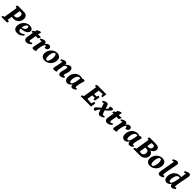

<svg xmlns="http://www.w3.org/2000/svg" viewBox="893 -3515 6308 6308"><g transform="rotate(45 4047.5 -361.0)"><path d="M297 -64Q291 -25 270 0H8Q10 -24 16.5 -39.5Q23 -55 31 -58L83 -76L160 -560L99 -577Q105 -615 128 -641H418Q497 -641 541 -600Q585 -559 585 -487Q585 -415 551.5 -357.5Q518 -300 460 -267Q402 -234 328 -234Q292 -234 252 -244L226 -80ZM351 -559Q341 -559 329 -557.5Q317 -556 301 -553L265 -325Q276 -323 288.5 -321Q301 -319 312 -319Q366 -319 400 -362.5Q434 -406 434 -474Q434 -559 351 -559Z M754 12Q668 12 624 -31.5Q580 -75 580 -156Q580 -217 602.5 -272Q625 -327 665 -370Q705 -413 757.5 -437.5Q810 -462 871 -462Q940 -462 982 -433Q1024 -404 1024 -358Q1024 -280 946 -232Q868 -184 727 -178Q728 -74 810 -74Q885 -74 949 -143L980 -103Q888 12 754 12ZM840 -409Q813 -409 790 -383Q767 -357 751 -315.5Q735 -274 730 -226Q798 -233 837.5 -266Q877 -299 877 -358Q877 -409 840 -409Z M1184 12Q1073 12 1073 -99Q1073 -110 1076.5 -135.5Q1080 -161 1089 -213Q1098 -265 1114 -357L1053 -359Q1057 -387 1070 -408.5Q1083 -430 1099 -437L1128 -438Q1131 -454 1134 -470.5Q1137 -487 1140 -505Q1174 -536 1209.5 -550.5Q1245 -565 1294 -568Q1282 -500 1272 -444L1400 -450Q1400 -434 1394 -412Q1388 -390 1376 -372Q1364 -354 1347 -350L1256 -353Q1237 -242 1228 -186.5Q1219 -131 1219 -123Q1219 -85 1255 -85Q1290 -85 1332 -117L1354 -76Q1321 -35 1275.5 -11.5Q1230 12 1184 12Z M1499 12Q1470 12 1459.5 0.5Q1449 -11 1449 -29Q1449 -47 1457 -86.5Q1465 -126 1476 -176Q1487 -226 1497 -277.5Q1507 -329 1511 -373Q1476 -370 1440 -356L1418 -397Q1455 -427 1498 -444.5Q1541 -462 1573 -462Q1612 -462 1630 -440.5Q1648 -419 1648 -391Q1648 -386 1648 -382Q1648 -378 1647 -372H1651Q1672 -415 1703.5 -438.5Q1735 -462 1778 -462Q1811 -462 1835 -443Q1859 -424 1859 -381Q1859 -340 1827.5 -312.5Q1796 -285 1730 -286Q1732 -293 1732.5 -300Q1733 -307 1733 -313Q1733 -335 1725 -348.5Q1717 -362 1701 -362Q1672 -362 1651 -313.5Q1630 -265 1617 -187L1600 -83L1615 -14Q1590 -1 1556.5 5.5Q1523 12 1499 12Z M2027 12Q1945 12 1900 -32Q1855 -76 1855 -156Q1855 -219 1878 -274Q1901 -329 1941.5 -371.5Q1982 -414 2034.5 -438Q2087 -462 2147 -462Q2230 -462 2275.5 -417.5Q2321 -373 2321 -292Q2321 -230 2298 -175Q2275 -120 2234.5 -78Q2194 -36 2140.5 -12Q2087 12 2027 12ZM2067 -43Q2094 -43 2117 -74Q2140 -105 2154 -157Q2168 -209 2168 -271Q2168 -335 2151.5 -371Q2135 -407 2107 -407Q2080 -407 2057.5 -375.5Q2035 -344 2021 -291Q2007 -238 2007 -176Q2007 -112 2022.5 -77.5Q2038 -43 2067 -43Z M2459 12Q2430 12 2419.5 0.5Q2409 -11 2409 -29Q2409 -47 2417 -86.5Q2425 -126 2436 -176Q2447 -226 2456.5 -277.5Q2466 -329 2471 -373Q2435 -370 2399 -356L2377 -397Q2414 -427 2457 -444.5Q2500 -462 2532 -462Q2571 -462 2589 -440.5Q2607 -419 2607 -391Q2607 -387 2607 -382.5Q2607 -378 2607 -373H2611Q2647 -415 2687.5 -438.5Q2728 -462 2765 -462Q2816 -462 2839.5 -426.5Q2863 -391 2863 -345Q2863 -312 2855 -277.5Q2847 -243 2836.5 -210Q2826 -177 2818 -149.5Q2810 -122 2810 -104Q2810 -84 2830 -84Q2848 -84 2869 -96L2893 -53Q2866 -25 2823.5 -6.5Q2781 12 2746 12Q2709 12 2688.5 -10.5Q2668 -33 2668 -73Q2668 -111 2681 -155Q2694 -199 2706.5 -243Q2719 -287 2719 -326Q2719 -350 2710.5 -359.5Q2702 -369 2688 -369Q2670 -369 2647.5 -357Q2625 -345 2600 -317L2559 -82L2574 -14Q2548 -1 2514.5 5.5Q2481 12 2459 12Z M3083 12Q3022 12 2986 -28.5Q2950 -69 2950 -157Q2950 -222 2971.5 -277.5Q2993 -333 3031 -374.5Q3069 -416 3119 -439Q3169 -462 3225 -462Q3254 -462 3279.5 -457.5Q3305 -453 3327 -441L3365 -462Q3394 -462 3413.5 -456Q3433 -450 3433 -430Q3433 -424 3426 -399.5Q3419 -375 3409 -339Q3399 -303 3389 -262Q3379 -221 3372.5 -182Q3366 -143 3366 -114Q3366 -97 3371.5 -90.5Q3377 -84 3387 -84Q3394 -84 3404 -87Q3414 -90 3425 -96L3446 -53Q3421 -28 3382.5 -8Q3344 12 3305 12Q3263 12 3248 -25Q3231 -51 3233 -89H3229Q3203 -38 3163.5 -13Q3124 12 3083 12ZM3101 -171Q3101 -126 3113 -101.5Q3125 -77 3152 -77Q3180 -77 3202.5 -108.5Q3225 -140 3243.5 -212Q3262 -284 3277 -404Q3257 -409 3235 -409Q3200 -409 3175 -385Q3150 -361 3133.5 -324Q3117 -287 3109 -246Q3101 -205 3101 -171Z M3694 0Q3701 -53 3717 -58L3769 -76L3846 -560L3785 -577Q3787 -595 3793.5 -610Q3800 -625 3814 -641H4250L4223 -476Q4195 -476 4184 -481Q4173 -486 4171 -495L4160 -564L3986 -549L3957 -364H4076L4101 -427Q4116 -427 4131 -423.5Q4146 -420 4158 -408L4131 -240Q4116 -229 4099.5 -225Q4083 -221 4069 -221L4063 -288H3945L3914 -94L4104 -78L4146 -187Q4163 -187 4176 -182.5Q4189 -178 4203 -167L4177 0Z M4369 12Q4331 13 4305.5 -1Q4280 -15 4280 -42Q4280 -59 4304.5 -88.5Q4329 -118 4368 -152Q4407 -186 4449 -216Q4436 -255 4423.5 -294.5Q4411 -334 4396 -373Q4364 -371 4332 -359L4311 -400Q4344 -428 4384 -445Q4424 -462 4455 -462Q4488 -462 4505 -445Q4522 -428 4537 -383Q4543 -362 4550.5 -337.5Q4558 -313 4565 -286Q4602 -322 4630 -360L4615 -440Q4633 -450 4660 -456Q4687 -462 4708 -462Q4758 -462 4758 -425Q4758 -402 4731 -368.5Q4704 -335 4663.5 -298.5Q4623 -262 4581 -231Q4590 -202 4599.5 -173Q4609 -144 4621 -114Q4627 -97 4637 -88Q4647 -79 4665 -79Q4682 -79 4695 -83.5Q4708 -88 4720 -96L4741 -54Q4723 -37 4696.5 -22Q4670 -7 4642 2.5Q4614 12 4591 12Q4553 12 4531.5 -6Q4510 -24 4500 -53Q4492 -79 4483.5 -104.5Q4475 -130 4467 -155Q4393 -71 4369 12Z M4933 12Q4822 12 4822 -99Q4822 -110 4825.5 -135.5Q4829 -161 4838 -213Q4847 -265 4863 -357L4802 -359Q4806 -387 4819 -408.5Q4832 -430 4848 -437L4877 -438Q4880 -454 4883 -470.5Q4886 -487 4889 -505Q4923 -536 4958.5 -550.5Q4994 -565 5043 -568Q5031 -500 5021 -444L5149 -450Q5149 -434 5143 -412Q5137 -390 5125 -372Q5113 -354 5096 -350L5005 -353Q4986 -242 4977 -186.5Q4968 -131 4968 -123Q4968 -85 5004 -85Q5039 -85 5081 -117L5103 -76Q5070 -35 5024.5 -11.5Q4979 12 4933 12Z M5248 12Q5219 12 5208.5 0.5Q5198 -11 5198 -29Q5198 -47 5206 -86.5Q5214 -126 5225 -176Q5236 -226 5246 -277.5Q5256 -329 5260 -373Q5225 -370 5189 -356L5167 -397Q5204 -427 5247 -444.5Q5290 -462 5322 -462Q5361 -462 5379 -440.5Q5397 -419 5397 -391Q5397 -386 5397 -382Q5397 -378 5396 -372H5400Q5421 -415 5452.5 -438.5Q5484 -462 5527 -462Q5560 -462 5584 -443Q5608 -424 5608 -381Q5608 -340 5576.5 -312.5Q5545 -285 5479 -286Q5481 -293 5481.5 -300Q5482 -307 5482 -313Q5482 -335 5474 -348.5Q5466 -362 5450 -362Q5421 -362 5400 -313.5Q5379 -265 5366 -187L5349 -83L5364 -14Q5339 -1 5305.5 5.5Q5272 12 5248 12Z M5738 12Q5677 12 5641 -28.5Q5605 -69 5605 -157Q5605 -222 5626.5 -277.5Q5648 -333 5686 -374.5Q5724 -416 5774 -439Q5824 -462 5880 -462Q5909 -462 5934.5 -457.5Q5960 -453 5982 -441L6020 -462Q6049 -462 6068.5 -456Q6088 -450 6088 -430Q6088 -424 6081 -399.5Q6074 -375 6064 -339Q6054 -303 6044 -262Q6034 -221 6027.5 -182Q6021 -143 6021 -114Q6021 -97 6026.5 -90.5Q6032 -84 6042 -84Q6049 -84 6059 -87Q6069 -90 6080 -96L6101 -53Q6076 -28 6037.5 -8Q5999 12 5960 12Q5918 12 5903 -25Q5886 -51 5888 -89H5884Q5858 -38 5818.5 -13Q5779 12 5738 12ZM5756 -171Q5756 -126 5768 -101.5Q5780 -77 5807 -77Q5835 -77 5857.5 -108.5Q5880 -140 5898.5 -212Q5917 -284 5932 -404Q5912 -409 5890 -409Q5855 -409 5830 -385Q5805 -361 5788.5 -324Q5772 -287 5764 -246Q5756 -205 5756 -171Z M6135 0Q6143 -53 6158 -58L6210 -76L6287 -560L6226 -577Q6232 -615 6254 -641H6545Q6625 -641 6668 -610.5Q6711 -580 6711 -524Q6711 -468 6671.5 -421.5Q6632 -375 6571 -358Q6627 -343 6657.5 -306Q6688 -269 6688 -213Q6688 -154 6656 -105.5Q6624 -57 6570 -28.5Q6516 0 6448 0ZM6495 -563Q6461 -563 6428 -552L6402 -387H6454Q6508 -387 6539 -416.5Q6570 -446 6570 -496Q6570 -563 6495 -563ZM6434 -309H6389L6355 -93Q6387 -78 6424 -78Q6479 -78 6511 -115.5Q6543 -153 6543 -212Q6543 -309 6434 -309Z M6917 12Q6835 12 6790 -32Q6745 -76 6745 -156Q6745 -219 6768 -274Q6791 -329 6831.5 -371.5Q6872 -414 6924.5 -438Q6977 -462 7037 -462Q7120 -462 7165.5 -417.5Q7211 -373 7211 -292Q7211 -230 7188 -175Q7165 -120 7124.5 -78Q7084 -36 7030.5 -12Q6977 12 6917 12ZM6957 -43Q6984 -43 7007 -74Q7030 -105 7044 -157Q7058 -209 7058 -271Q7058 -335 7041.5 -371Q7025 -407 6997 -407Q6970 -407 6947.5 -375.5Q6925 -344 6911 -291Q6897 -238 6897 -176Q6897 -112 6912.5 -77.5Q6928 -43 6957 -43Z M7371 12Q7333 12 7312 -10.5Q7291 -33 7291 -73Q7291 -100 7300.5 -158.5Q7310 -217 7325 -296Q7340 -375 7356 -465Q7372 -555 7386 -645Q7352 -641 7318 -628L7297 -669Q7334 -698 7376.5 -716Q7419 -734 7451 -734Q7489 -734 7507 -712.5Q7525 -691 7525 -663Q7525 -646 7518.5 -606.5Q7512 -567 7501.5 -514Q7491 -461 7479 -402.5Q7467 -344 7456.5 -288Q7446 -232 7439.5 -187Q7433 -142 7433 -116Q7433 -84 7454 -84Q7471 -84 7491 -96L7516 -53Q7489 -25 7447 -6.5Q7405 12 7371 12Z M7701 12Q7640 12 7604 -28Q7568 -68 7568 -157Q7568 -221 7589.5 -277Q7611 -333 7648.5 -374.5Q7686 -416 7736 -439Q7786 -462 7843 -462Q7861 -462 7878 -460Q7895 -458 7910 -454Q7917 -499 7924 -546.5Q7931 -594 7938 -645Q7905 -641 7871 -628L7849 -669Q7886 -698 7929 -716Q7972 -734 8005 -734Q8041 -734 8059 -712Q8077 -690 8077 -661Q8077 -645 8070.5 -606.5Q8064 -568 8053.5 -515.5Q8043 -463 8031 -404Q8019 -345 8008.5 -288.5Q7998 -232 7991.5 -186Q7985 -140 7985 -113Q7985 -96 7990.5 -90Q7996 -84 8006 -84Q8013 -84 8023 -87Q8033 -90 8044 -96L8065 -53Q8040 -28 8001.5 -8Q7963 12 7924 12Q7902 12 7888.5 1.5Q7875 -9 7867 -25Q7851 -54 7852 -89H7849Q7823 -38 7783 -13Q7743 12 7701 12ZM7719 -171Q7719 -126 7731 -101.5Q7743 -77 7770 -77Q7803 -77 7827 -118Q7851 -159 7868.5 -232Q7886 -305 7902 -402Q7891 -405 7879.5 -407Q7868 -409 7854 -409Q7819 -409 7793.5 -385Q7768 -361 7751.5 -324Q7735 -287 7727 -246Q7719 -205 7719 -171Z"/></g></svg>

Font: Petrona ExtraBold
Style: Italic
Weight: 800
Italic angle: -9°
Designer: Ringo R. Seeber
Foundry: Ringo R. Seeber
Version: Version 2.001; ttfautohint (v1.8.3)